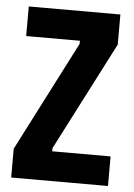

<svg xmlns="http://www.w3.org/2000/svg" viewBox="-50 -699 515 737"><g transform="rotate(5 208.0 -330.0)"><path d="M21 0V-111L238 -534V-546H31V-660H384V-544L169 -126V-114H394V0Z"/></g></svg>

Font: Bricolage Grotesque Condensed
Style: Bold
Weight: 700
Width: 3
Designer: Mathieu Triay
Foundry: Atelier Triay
Version: Version 1.001;gftools[0.9.33.dev8+g029e19f]